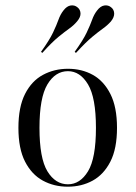

<svg xmlns="http://www.w3.org/2000/svg" viewBox="-20 -682 504 713"><path d="M231.5 11.3Q180.6 11.3 139.1 -11.3Q97.6 -33.9 73 -81.9Q48.4 -129.8 48.4 -207.3Q48.4 -284.7 73 -333.1Q97.6 -381.5 139.5 -404Q181.5 -426.6 232.3 -426.6Q283.9 -426.6 324.6 -404Q365.3 -381.5 389.9 -333.1Q414.5 -284.7 414.5 -207.3Q414.5 -129.8 389.9 -81.9Q365.3 -33.9 324.2 -11.3Q283.1 11.3 231.5 11.3ZM232.3 2.4Q277.4 2.4 306.9 -46Q336.3 -94.4 336.3 -207.3Q336.3 -319.4 306.9 -368.5Q277.4 -417.7 232.3 -417.7Q185.5 -417.7 156 -368.5Q126.6 -319.4 126.6 -207.3Q126.6 -94.4 156 -46Q185.5 2.4 232.3 2.4ZM262.1 -485.5 257.3 -489.5Q288.7 -533.1 302 -561.3Q315.3 -589.5 322.2 -608.9Q329 -628.2 340.3 -642.7Q353.2 -659.7 367.7 -661.7Q382.3 -663.7 392.7 -654.8Q403.2 -646.8 404 -632.7Q404.8 -618.5 391.9 -602.4Q379 -587.9 362.5 -576.2Q346 -564.5 322.2 -544.8Q298.4 -525 262.1 -485.5ZM137.1 -485.5 132.3 -489.5Q163.7 -533.1 177 -561.3Q190.3 -589.5 197.2 -608.9Q204 -628.2 215.3 -642.7Q228.2 -659.7 242.7 -661.7Q257.3 -663.7 267.7 -654.8Q278.2 -646.8 279 -632.7Q279.8 -618.5 266.1 -602.4Q254 -587.9 237.5 -576.2Q221 -564.5 196.8 -544.8Q172.6 -525 137.1 -485.5Z"/></svg>

Font: Playfair 144pt SemiCondensed Light
Style: Regular
Weight: 300
Width: 4
Designer: Claus Eggers Sørensen
Foundry: Claus Eggers Sørensen
Version: Version 2.203